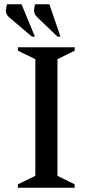

<svg xmlns="http://www.w3.org/2000/svg" viewBox="-20 -882 435 902"><path d="M64 0V-16L146 -56V-604L64 -644V-660H331V-644L250 -604V-56L331 -16V0ZM130 -710 25 -799Q8 -813 8 -830Q8 -847 13 -862H81L144 -710ZM250 -710 157 -799Q140 -815 140 -831Q140 -847 145 -862H212L264 -710Z"/></svg>

Font: Spectral SC Medium
Style: Regular
Weight: 500
Designer: Jean-Baptiste Levee
Foundry: Production Type
Version: Version 2.001